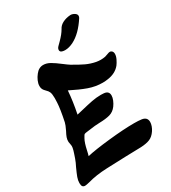

<svg xmlns="http://www.w3.org/2000/svg" viewBox="-231 -1086 1058 1189"><g transform="rotate(-30 298.0 -491.5)"><path d="M565 -152Q565 -139 559.5 -123.5Q554 -108 545 -95Q526 -67 501.5 -57Q477 -47 438 -45Q359 -42 325 -42Q227 -39 189 -37Q111 -34 52 -17Q28 -11 19 -11Q8 -11 2 -18Q-4 -25 -4 -43Q-4 -62 3.5 -82.5Q11 -103 27 -138Q41 -165 49 -188Q51 -195 58.5 -216Q66 -237 69 -254Q70 -259 70 -266Q70 -272 68 -280.5Q66 -289 65 -297Q64 -313 69.5 -328.5Q75 -344 86 -364Q103 -399 106 -414Q124 -500 126 -544L127 -575Q127 -605 121 -619Q116 -631 103 -643Q91 -655 87 -663Q82 -672 82 -687Q82 -704 90.5 -723.5Q99 -743 112 -759Q135 -789 167 -789Q191 -789 215.5 -775Q240 -761 275 -734Q301 -714 314 -706Q361 -678 393 -663Q425 -648 461 -641Q478 -638 493 -638Q509 -638 525 -641Q531 -642 544.5 -647.5Q558 -653 565 -653Q572 -653 577 -649Q587 -642 587 -626Q587 -610 577.5 -590.5Q568 -571 558 -558Q527 -520 470 -512Q452 -509 433 -509Q382 -509 333 -526.5Q284 -544 221 -576Q215 -499 198 -416L232 -424Q285 -437 318.5 -443.5Q352 -450 384 -450Q398 -450 405 -449Q440 -446 440 -414Q440 -399 432.5 -381Q425 -363 414 -348Q394 -321 365 -313Q336 -305 290 -304L256 -302Q220 -298 201 -295Q182 -293 177.5 -290.5Q173 -288 169.5 -281Q166 -274 162 -268Q155 -256 149 -237Q143 -218 139 -199Q133 -171 129 -159Q185 -172 292.5 -183.5Q400 -195 474 -195Q506 -195 527 -192Q565 -187 565 -152ZM297 -820Q297 -832 308 -843Q312 -847 328.5 -863.5Q345 -880 357 -895Q369 -910 377 -924Q388 -946 412 -958Q436 -970 464 -972Q478 -974 494 -965Q510 -956 510 -943Q510 -936 506 -929Q453 -847 392 -816Q360 -800 332 -800Q320 -800 311 -803Q297 -807 297 -820Z"/></g></svg>

Font: Sedgwick Ave Display
Style: Regular
Weight: 400
Designer: Kevin Burke, Pedro Vergani
Foundry: Google, Inc.
Version: Version 1.000